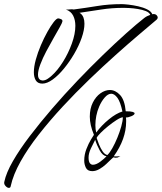

<svg xmlns="http://www.w3.org/2000/svg" viewBox="-30 -783 784 930"><path d="M13 127Q5 127 -3.5 117.5Q-12 108 -9 97Q0 54 32.5 -2.5Q65 -59 114.5 -124Q164 -189 223 -257.5Q282 -326 345 -392Q408 -458 468.5 -516.5Q529 -575 581 -621.5Q633 -668 669 -696Q682 -706 698 -711Q693 -723 676 -729.5Q659 -736 637.5 -739.5Q616 -743 597.5 -744Q579 -745 570 -745Q512 -745 461 -737Q410 -729 355 -721Q359 -719 361 -717Q379 -702 379 -668Q379 -638 365.5 -599.5Q352 -561 329.5 -522.5Q307 -484 280 -451Q253 -418 225.5 -398Q198 -378 175 -378Q153 -378 143.5 -393.5Q134 -409 134 -433Q134 -460 143.5 -494.5Q153 -529 168 -564Q183 -599 199.5 -628.5Q216 -658 230 -676Q244 -694 252 -694Q260 -693 267 -689.5Q274 -686 272 -678Q271 -672 259 -650.5Q247 -629 229.5 -598.5Q212 -568 194.5 -535Q177 -502 165.5 -471.5Q154 -441 154 -421Q154 -401 167 -395Q173 -393 176 -393Q189 -393 202 -402Q215 -411 221 -417Q249 -442 275 -483.5Q301 -525 318 -572Q335 -619 335 -658Q335 -686 324.5 -707Q314 -728 289 -737Q297 -736 308.5 -737.5Q320 -739 327 -737Q387 -745 442 -754Q497 -763 560 -763Q571 -763 593 -760.5Q615 -758 639.5 -752.5Q664 -747 683 -737.5Q702 -728 708 -714Q710 -714 711 -714.5Q712 -715 713 -715Q723 -715 728.5 -709.5Q734 -704 734 -698Q734 -693 729 -688Q696 -660 644 -616Q592 -572 530 -516.5Q468 -461 402 -397.5Q336 -334 273.5 -266.5Q211 -199 158 -131.5Q105 -64 69.5 -0.5Q34 63 22 118Q21 127 13 127ZM417 46Q394 46 386 29.5Q378 13 378 -5Q378 -34 388.5 -61Q399 -88 410.5 -107Q422 -126 425 -130Q415 -154 410 -176Q405 -198 405 -218Q405 -257 419.5 -286Q434 -315 456.5 -331Q479 -347 502 -347Q529 -347 551.5 -323Q574 -299 579 -244Q603 -244 612.5 -241Q622 -238 622 -234Q622 -227 607 -220.5Q592 -214 580 -214Q581 -209 581 -204Q581 -199 581 -194Q581 -110 521 -26Q527 -25 536 -25.5Q545 -26 553 -26Q543 -21 539.5 -20Q536 -19 529 -19Q526 -19 524 -20Q522 -21 519 -21Q518 -21 508 -11Q498 -1 483.5 12.5Q469 26 451.5 36Q434 46 417 46ZM436 -141Q462 -176 497.5 -205Q533 -234 563 -243Q553 -290 538.5 -309.5Q524 -329 509 -329Q493 -329 477 -310.5Q461 -292 450 -266Q441 -245 436.5 -222Q432 -199 432 -177Q432 -167 433 -158Q434 -149 436 -141ZM490 -32Q501 -42 514 -65Q527 -88 538.5 -116Q550 -144 557.5 -171Q565 -198 565 -215Q554 -214 534.5 -201.5Q515 -189 494.5 -172.5Q474 -156 458 -140Q442 -124 438 -115Q442 -102 449.5 -83.5Q457 -65 467 -50Q477 -35 490 -32ZM420 15Q436 15 456 0Q476 -15 486 -26Q467 -29 453 -54.5Q439 -80 431 -106Q421 -87 410 -63.5Q399 -40 399 -20Q399 -1 405 7Q411 15 420 15Z"/></svg>

Font: Inspiration
Style: Regular
Weight: 400
Designer: Robert E. Leuschke
Foundry: Robert E. Leuschke
Version: Version 2.010; ttfautohint (v1.8.3)